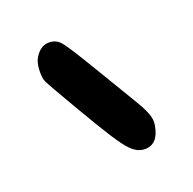

<svg xmlns="http://www.w3.org/2000/svg" viewBox="-71 -889 472 469"><g transform="rotate(-20 164.5 -654.5)"><path d="M249 -611Q275 -569 275 -549Q275 -541 274 -537Q266 -492 232 -492Q213 -492 196 -509Q184 -521 164 -552Q147 -578 105.5 -649Q64 -720 59 -731Q55 -739 55 -756Q55 -774 60 -787Q75 -817 100 -817Q118 -817 129.5 -804Q141 -791 180 -726Z"/></g></svg>

Font: Chanighter Handwriting Cyr
Style: Regular
Weight: 400
Designer: Sin Chanighter
Version: Version 001.001